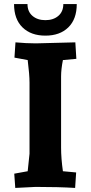

<svg xmlns="http://www.w3.org/2000/svg" viewBox="-20 -918 445 943"><path d="M116 -77 125 -163V-512Q125 -551 116 -623L51 -635L56 -710Q109 -705 156 -705L350 -710L355 -629L289 -623Q280 -578 280 -542V-193Q280 -140 289 -77L354 -71L349 5Q268 0 155 0L55 5L50 -65ZM291 -898H357Q357 -824 315.5 -783.5Q274 -743 203 -743Q132 -743 90.5 -783.5Q49 -824 49 -898H115Q115 -861 139.5 -840Q164 -819 203 -819Q242 -819 266.5 -840Q291 -861 291 -898Z"/></svg>

Font: Andada SC
Style: Bold
Weight: 700
Designer: Carolina Giovagnoli
Foundry: Carolina Giovagnoli
Version: Version 1.003